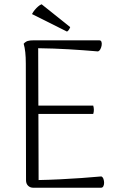

<svg xmlns="http://www.w3.org/2000/svg" viewBox="-20 -880 571 900"><path d="M136 0Q121 0 111.5 -9.5Q102 -19 102 -35L101 -582Q101 -612 98.5 -635Q96 -658 91 -675Q100 -685 110 -688Q120 -691 138 -691H445Q453 -691 455.5 -684Q458 -677 456.5 -667.5Q455 -658 450.5 -649.5Q446 -641 439 -639Q370 -645 301.5 -649Q233 -653 159 -654L161 -36Q210 -37 261.5 -39.5Q313 -42 362 -45.5Q411 -49 455 -53Q462 -50 465 -41Q468 -32 468 -23Q468 -14 464.5 -7Q461 0 453 0ZM149 -346V-385H417Q420 -375 420 -365Q420 -355 417 -346ZM130 -814Q135 -824 142.5 -833Q150 -842 158.5 -849.5Q167 -857 175 -860L309 -753Q308 -749 303.5 -741.5Q299 -734 294 -732Z"/></svg>

Font: Arima Light
Style: Regular
Weight: 300
Designer: Joana Correia and Natanael Gama
Foundry: NDISCOVER
Version: Version 1.101;gftools[0.9.23]